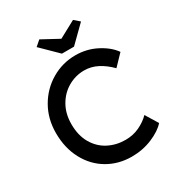

<svg xmlns="http://www.w3.org/2000/svg" viewBox="-210 -1038 1099 1184"><g transform="rotate(-30 339.5 -446.0)"><path d="M382 10Q288 10 212 -34.5Q136 -79 92 -161Q48 -243 48 -350Q48 -451 94.5 -532Q141 -613 220 -659.5Q299 -706 391 -706Q471 -706 539.5 -670.5Q608 -635 643 -585L571 -510Q531 -551 486 -574.5Q441 -598 391 -598Q330 -598 276.5 -567.5Q223 -537 190.5 -480.5Q158 -424 158 -350Q158 -269 191 -212.5Q224 -156 279 -127.5Q334 -99 400 -99Q454 -99 499.5 -120.5Q545 -142 576 -174L630 -86Q596 -47 528 -18.5Q460 10 382 10ZM383 -829 248 -902 210 -869 325 -756H411L526 -869L488 -902L353 -829Z"/></g></svg>

Font: Lexend
Style: Regular
Weight: 400
Designer: Thomas Jockin
Foundry: Lexend
Version: Version 1.000